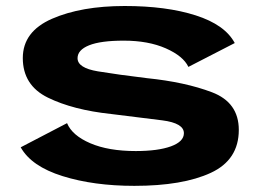

<svg xmlns="http://www.w3.org/2000/svg" viewBox="-20 -615 871 640"><path d="M428 4.5Q589 4.5 682.5 -38.8Q776 -82 776 -182Q776 -273.5 686.5 -307.5Q597 -341.5 469.5 -354.5Q374 -366 306.2 -377.2Q238.5 -388.5 238.5 -421Q238.5 -448.5 277 -464Q315.5 -479.5 392.5 -479.5Q474.5 -479.5 532.8 -453.8Q591 -428 608 -392L762.5 -471.5Q730 -532.5 632.2 -563.8Q534.5 -595 395.5 -595Q251 -595 153.5 -552.5Q56 -510 56 -421.5Q56 -330.5 139.8 -289.5Q223.5 -248.5 350.5 -235Q449.5 -223 521.2 -213.8Q593 -204.5 593 -171Q593 -143 549.8 -127.2Q506.5 -111.5 432.5 -111.5Q341.5 -111.5 281 -137.5Q220.5 -163.5 203.5 -204.5L49 -124Q84.5 -60.5 188.5 -28Q292.5 4.5 428 4.5Z"/></svg>

Font: Anybody Expanded
Style: Bold
Weight: 700
Width: 7
Designer: Tyler Finck
Foundry: Etcetera Type Company
Version: Version 1.113;gftools[0.9.25]